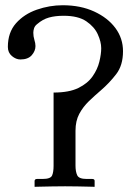

<svg xmlns="http://www.w3.org/2000/svg" viewBox="-20 -718 524 740"><path d="M454.1 -520.5Q454.1 -466.3 428 -432.4Q401.9 -398.4 369.1 -370.1Q345.7 -350.1 323 -328.4Q300.3 -306.6 285.6 -279.3Q271 -252 271 -214.4V-79.6Q271 -56.6 277.6 -42.5Q284.2 -28.3 313.5 -28.3H335Q344.7 -28.3 344.7 -21V2Q344.7 2 325.7 1.5Q306.6 1 279.8 0.5Q252.9 0 231 0Q208.5 0 181.2 0.5Q153.8 1 133.5 1.5Q113.3 2 113.3 2V-20Q113.3 -28.3 123 -28.3H144.5Q174.8 -28.3 180.7 -41.5Q186.5 -54.7 186.5 -78.6V-361.3Q246.1 -361.3 282 -378.9Q317.9 -396.5 336.9 -423.8Q356 -451.2 363 -480.5Q370.1 -509.8 370.1 -532.2Q370.1 -556.6 356.9 -585.7Q343.8 -614.7 312.5 -636Q281.2 -657.2 225.6 -657.2Q192.9 -657.2 168.7 -650.4Q144.5 -643.6 123 -625Q114.3 -618.2 111.3 -609.1Q108.4 -600.1 108.4 -591.8Q108.4 -577.6 112.5 -564.5Q116.7 -551.3 116.7 -540.5Q116.7 -521.5 102.3 -505.1Q87.9 -488.8 58.6 -488.8Q41.5 -488.8 25.9 -502Q10.3 -515.1 10.3 -537.1Q10.3 -592.8 41.5 -628.2Q72.8 -663.6 121.8 -680.7Q170.9 -697.8 221.7 -697.8Q290.5 -697.8 343 -673.6Q395.5 -649.4 424.8 -609.9Q454.1 -570.3 454.1 -520.5Z"/></svg>

Font: Kurinto Seri
Style: Regular
Weight: 400
Designer: Kurinto was developed by Clint Goss from a range of fonts that are compatible with the SIL Open Font License Version 1.1
Foundry: Clinton F. Goss
Version: Version 2.196; July 25, 2020